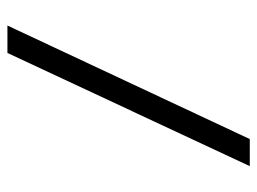

<svg xmlns="http://www.w3.org/2000/svg" viewBox="-111 -533 722 540"><g transform="rotate(90 250.0 -263.0)"><path d="M371.1 -604.5H447.3L128.9 77.1H51.8Z"/></g></svg>

Font: BabelStone Irk Bitig Colour
Style: Regular
Weight: 400
Designer: Andrew West
Foundry: BabelStone
Version: Version 1.03 June 7, 2023